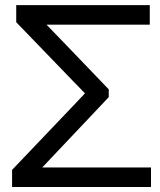

<svg xmlns="http://www.w3.org/2000/svg" viewBox="-20 -748 640 768"><path d="M28.3 0V-68.4L275.4 -327.6Q286.6 -339.4 297.6 -351.1Q308.6 -362.8 319.8 -374.5Q308.6 -386.2 297.6 -397.7Q286.6 -409.2 275.4 -420.4L44.9 -659.2V-727.5H579.1V-649.4H166Q183.6 -631.3 201.2 -613Q218.8 -594.7 236.3 -576.7L415 -390.6V-359.4L236.3 -170.4Q214.4 -147.5 192.6 -124.3Q170.9 -101.1 148.9 -78.1H584V0Z"/></svg>

Font: Inter Display
Style: Regular
Weight: 400
Designer: Rasmus Andersson
Foundry: rsms
Version: Version 4.001;git-9221beed3